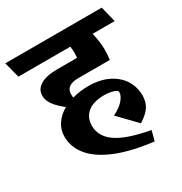

<svg xmlns="http://www.w3.org/2000/svg" viewBox="-194 -706 929 979"><g transform="rotate(-30 270.5 -217.0)"><path d="M499 -88.9Q499 -50.3 481.2 -22.9Q463.4 4.4 420.9 31.2L321.3 -71.8Q363.3 -92.3 384 -116.7Q404.8 -141.1 404.8 -161.1Q404.8 -168.9 398.9 -172.4Q373.5 -187 329.1 -187Q266.1 -187 231.9 -159.2Q197.8 -131.3 197.8 -82Q197.8 -19 257.6 22.2Q317.4 63.5 450.7 87.9L435.1 146Q308.1 131.3 221.4 96.2Q134.8 61 91.8 9.8Q48.8 -41.5 48.8 -104Q48.8 -144.5 70.6 -177.2Q92.3 -210 130.9 -231.9Q91.3 -263.2 73.2 -289.3Q55.2 -315.4 55.2 -341.3Q55.2 -379.4 90.1 -400.1Q125 -420.9 187.5 -420.9H305.7Q307.1 -435.1 307.1 -448.7Q307.1 -467.8 304.2 -487.3H-1.5L-25.4 -579.6H542.5L565.4 -487.3H435.5Q448.7 -430.7 448.7 -390.1Q448.7 -352.1 444.8 -328.1H260.3Q222.7 -328.1 204.3 -314.7Q186 -301.3 186 -273.4Q186 -265.1 187.5 -254.9Q232.4 -267.6 281.7 -267.6Q350.6 -267.6 399.7 -243.2Q448.7 -218.8 473.9 -178Q499 -137.2 499 -88.9Z"/></g></svg>

Font: Vesper Libre Heavy
Style: Regular
Weight: 900
Designer: Robert Keller & Kimya Gandhi
Foundry: Mota Italic
Version: Version 1.058